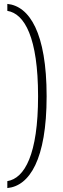

<svg xmlns="http://www.w3.org/2000/svg" viewBox="-20 -750 322 985"><path d="M17.6 214.8C130.9 204.1 219.2 69.3 219.2 -256.3C219.2 -582 130.9 -718.8 17.6 -730V-694.3C106.4 -680.2 175.3 -556.6 175.3 -256.3C175.3 42 106.4 165 17.6 179.2Z"/></svg>

Font: Now Light
Style: Regular
Weight: 300
Designer: Alfredo Marco Pradil
Foundry: Alfredo Marco Pradil
Version: Version 1.200;hotconv 1.0.109;makeotfexe 2.5.65596